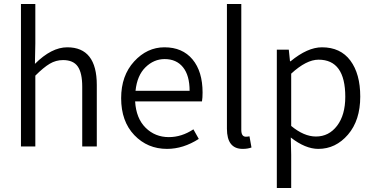

<svg xmlns="http://www.w3.org/2000/svg" viewBox="-20 -734 1874 962"><path d="M85 0V-714H157V-516L155 -414Q238 -497 317 -497Q465 -497 465 -308V0H392V-299Q392 -369 369.5 -401Q347 -433 296 -433Q260 -433 229 -414.5Q198 -396 157 -355V0Z M995 -270Q995 -244 992 -226H657Q662 -141 709.5 -94Q757 -47 826 -47Q890 -47 949 -86L976 -38Q898 12 817 12Q719 12 653 -57Q587 -126 587 -242Q587 -355 652 -426Q717 -497 804 -497Q894 -497 944.5 -436.5Q995 -376 995 -270ZM659 -279H930Q930 -356 897 -397Q864 -438 805 -438Q751 -438 709 -397Q667 -356 659 -279Z M1196 12Q1117 12 1117 -89V-714H1189V-83Q1189 -49 1212 -49Q1220 -49 1230 -51L1240 5Q1221 12 1196 12Z M1367 208V-485H1427L1433 -427H1436Q1521 -497 1593 -497Q1686 -497 1735.5 -430.5Q1785 -364 1785 -250Q1785 -131 1723.5 -59.5Q1662 12 1575 12Q1510 12 1437 -45L1439 41V208ZM1563 -50Q1628 -50 1669 -104Q1710 -158 1710 -249Q1710 -435 1576 -435Q1515 -435 1439 -365V-103Q1503 -50 1563 -50Z"/></svg>

Font: Assistant
Style: Regular
Weight: 400
Designer: Hebrew By Ben Nathan, Latin by Paul Hunt
Version: Version 2.001;PS 002.001;hotconv 1.0.88;makeotf.lib2.5.64775